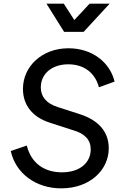

<svg xmlns="http://www.w3.org/2000/svg" viewBox="-20 -1022 688 1054"><path d="M316 12C475 12 577 -90 577 -208C577 -297 523 -362 416 -396L298 -434C233 -454 204 -493 204 -542C204 -618 266 -669 355 -669C440 -669 502 -623 523 -543L609 -574C585 -676 490 -757 356 -757C210 -757 106 -657 106 -534C106 -446 157 -379 255 -348L385 -306C446 -288 478 -254 478 -202C478 -130 420 -76 320 -76C222 -76 151 -127 127 -223L39 -193C66 -70 177 12 316 12ZM235 -1002 332 -847H439L582 -1002H472L388 -912L330 -1002Z"/></svg>

Font: Mluvka Medium
Style: Italic
Weight: 500
Italic angle: -8°
Designer: Modified by Jiří Krblich, Original typeface by Gumpita Rahayu
Foundry: Gumpita Rahayu & Jiří Krblich
Version: Version 2.000;Glyphs 3.1.1 (3134)